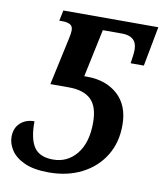

<svg xmlns="http://www.w3.org/2000/svg" viewBox="-82 -781 730 858"><g transform="rotate(10 283.5 -352.0)"><path d="M197 10Q129 10 87 -9Q45 -28 25.5 -57.5Q6 -87 6 -118Q6 -158 31 -181Q56 -204 95 -204Q94 -126 119 -88Q144 -50 206 -50Q271 -50 312.5 -101Q354 -152 354 -243Q354 -316 320.5 -348Q287 -380 220 -380H136L183 -597Q188 -619 188 -633Q188 -652 175 -659Q162 -666 142 -666H126L136 -714H567L533 -534H473Q476 -552 478 -569.5Q480 -587 480 -596Q480 -628 462.5 -643Q445 -658 414 -658H325L279 -441H292Q378 -441 431.5 -392.5Q485 -344 485 -255Q485 -175 448 -115.5Q411 -56 346 -23Q281 10 197 10Z"/></g></svg>

Font: Noto Serif SemiCondensed SemiBold
Style: Italic
Weight: 600
Width: 4
Italic angle: -12°
Designer: Monotype Design Team
Foundry: Monotype Imaging Inc.
Version: Version 2.014; ttfautohint (v1.8.4.7-5d5b)